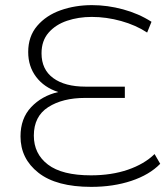

<svg xmlns="http://www.w3.org/2000/svg" viewBox="-20 -724 652 749"><path d="M336 5Q200 5 130 -50Q60 -105 60 -192Q60 -262 101.5 -306Q143 -350 207 -365Q152 -383 121 -424Q90 -465 90 -521Q90 -582 125 -623Q160 -664 216.5 -684Q273 -704 339 -704Q399 -704 460 -687.5Q521 -671 571 -639L554 -597Q510 -626 452.5 -642Q395 -658 338 -658Q286 -658 241.5 -643Q197 -628 169.5 -596.5Q142 -565 142 -516Q142 -453 187.5 -419.5Q233 -386 314 -386H467V-342H312Q224 -342 168 -306Q112 -270 112 -195Q112 -124 167 -82Q222 -40 335 -40Q415 -40 479 -62Q543 -84 583 -123L605 -85Q563 -42 492.5 -18.5Q422 5 336 5Z"/></svg>

Font: Montserrat Light
Style: Regular
Weight: 300
Designer: Julieta Ulanovsky
Foundry: Julieta Ulanovsky
Version: Version 9.000; ttfautohint (v1.8.4.7-5d5b)